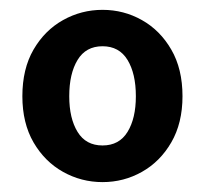

<svg xmlns="http://www.w3.org/2000/svg" viewBox="-20 -758 421 394"><path d="M190.4 -384.3Q147 -384.3 109.4 -405.3Q71.8 -426.3 48.8 -465.8Q25.9 -505.4 25.9 -560.5Q25.9 -616.7 48.8 -656.2Q71.8 -695.8 109.4 -716.8Q147 -737.8 190.4 -737.8Q233.9 -737.8 271.2 -716.8Q308.6 -695.8 331.5 -656.2Q354.5 -616.7 354.5 -560.5Q354.5 -505.4 331.5 -465.8Q308.6 -426.3 271.2 -405.3Q233.9 -384.3 190.4 -384.3ZM190.4 -459.5Q224.6 -459.5 241.7 -487.3Q258.8 -515.1 258.8 -560.5Q258.8 -606.9 241.7 -635Q224.6 -663.1 190.4 -663.1Q156.2 -663.1 139.2 -635Q122.1 -606.9 122.1 -560.5Q122.1 -515.1 139.2 -487.3Q156.2 -459.5 190.4 -459.5Z"/></svg>

Font: Akatab ExtraBold
Style: Regular
Weight: 800
Designer: SIL International
Foundry: SIL International
Version: Version 3.000